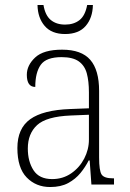

<svg xmlns="http://www.w3.org/2000/svg" viewBox="-20 -743 524 773"><path d="M182 10Q125 10 87.5 -28.5Q50 -67 50 -147Q50 -226 101.5 -263Q153 -300 262 -304L338 -307V-371Q338 -416 329.5 -447.5Q321 -479 297 -496Q273 -513 228 -513Q166 -513 144 -482Q122 -451 122 -393Q88 -393 88 -442Q88 -480 121.5 -511.5Q155 -543 230 -543Q308 -543 343.5 -502Q379 -461 379 -377V-109Q379 -56 389 -40.5Q399 -25 435 -25H439V0H348L341 -97H337Q324 -71 304 -46.5Q284 -22 254.5 -6Q225 10 182 10ZM190 -22Q233 -22 266.5 -45Q300 -68 319 -104.5Q338 -141 338 -181V-281L265 -278Q167 -274 129.5 -239.5Q92 -205 92 -145Q92 -93 115 -57.5Q138 -22 190 -22ZM242 -606Q188 -606 160 -638.5Q132 -671 131 -723H155Q162 -681 184.5 -662.5Q207 -644 242 -644Q277 -644 300 -662Q323 -680 331 -723H354Q353 -671 325 -638.5Q297 -606 242 -606Z"/></svg>

Font: Noto Serif Tamil SemiCondensed ExtraLight
Style: Regular
Weight: 200
Width: 4
Designer: Indian Type Foundry, Tom Grace, and the Monotype Design Team
Foundry: Monotype Imaging Inc.
Version: Version 2.004; ttfautohint (v1.8.4.7-5d5b)